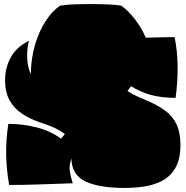

<svg xmlns="http://www.w3.org/2000/svg" viewBox="-20 -895 916 947"><path d="M597 32Q469 32 401.5 0Q334 -32 332 -113Q320 -79 324.5 -49.5Q329 -20 339 9Q240 12 159 15Q78 18 25 17Q12 -57 10.5 -130Q9 -203 21 -284Q94 -284 161.5 -266.5Q229 -249 281 -211L300 -234Q271 -255 239.5 -268.5Q208 -282 173 -293Q126 -309 87.5 -335Q49 -361 27 -401Q5 -441 5 -499Q5 -561 33.5 -612.5Q62 -664 123 -694Q112 -654 114 -609Q116 -564 132 -529Q133 -608 153 -675Q173 -742 205.5 -791.5Q238 -841 276 -867Q305 -872 347 -873.5Q389 -875 431 -875Q477 -875 517.5 -873Q558 -871 578 -867Q610 -845 644 -802Q678 -759 699 -709Q740 -710 774 -711Q808 -712 841 -712Q855 -646 856 -569Q857 -492 846 -412Q773 -413 723 -427Q673 -441 626 -470L609 -446Q634 -430 655 -420.5Q676 -411 693 -404Q754 -379 793 -350.5Q832 -322 851 -281.5Q870 -241 870 -181Q870 -108 844 -65Q818 -22 776.5 -1.5Q735 19 687.5 25.5Q640 32 597 32Z"/></svg>

Font: Oi
Style: Regular
Weight: 400
Designer: Kostas Bartsokas, Mohamad Dakak
Foundry: Foundry5
Version: Version 4.000